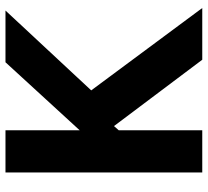

<svg xmlns="http://www.w3.org/2000/svg" viewBox="-48 -692 740 683"><g transform="rotate(-90 321.5 -350.0)"><path d="M50 0V-700H200V-436L442 -700H626L342 -395L635 0H451L215 -314L200 -297V0Z"/></g></svg>

Font: DM Sans 36pt Black
Style: Regular
Weight: 900
Designer: Colophon Foundry, Jonny Pinhorn
Foundry: Colophon Foundry
Version: Version 4.004;gftools[0.9.30]